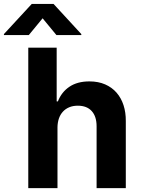

<svg xmlns="http://www.w3.org/2000/svg" viewBox="-86 -974 730 994"><path d="M207.4 -727.3V-449.2H213.8Q232.6 -497.5 273.6 -525Q314.6 -552.6 376.8 -552.6Q422.9 -552.6 458.3 -537.1Q493.6 -521.7 517.6 -494.1Q541.5 -466.6 553.6 -429.2Q565.7 -391.7 565.3 -347.3V0H414.1V-320.3Q414.1 -371.1 388.8 -399Q363.6 -426.8 316.8 -426.8Q291.5 -426.8 272 -418.5Q252.5 -410.2 239.2 -395.4Q225.9 -380.7 218.9 -360.3Q212 -339.8 211.6 -315.3V0H60.4V-727.3ZM-65.7 -797.6 78.5 -953.8H191.1L334.9 -797.6V-792.6H206L134.6 -879.3L63.2 -792.6H-65.7Z"/></svg>

Font: Inter P
Style: Bold
Weight: 700
Designer: Rasmus Andersson
Foundry: rsms
Version: Version 3.018;git-588b23468